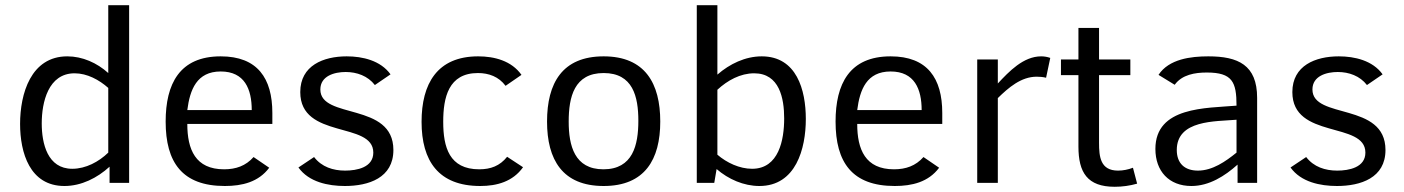

<svg xmlns="http://www.w3.org/2000/svg" viewBox="-20 -701 5382 736"><path d="M227 12C292 12 353 -19 400 -62V0H475V-681H395V-421C352 -460 296 -485 238 -485C98 -485 57 -341 57 -226C57 -116 94 12 227 12ZM266 -420C314 -420 360 -395 395 -364V-116C359 -81 309 -54 257 -54C162 -54 140 -151 140 -228C140 -309 165 -420 266 -420Z M842 12C908 12 971 -3 1012 -58L952 -99C922 -65 884 -52 839 -52C729 -52 698 -128 698 -226H1024V-268C1024 -401 967 -485 826 -485C668 -485 615 -379 615 -235C615 -79 678 12 842 12ZM826 -427C918 -427 945 -359 945 -279H698C708 -357 734 -427 826 -427Z M1124 -59C1164 -3 1238 12 1302 12C1393 12 1488 -19 1488 -126C1488 -311 1208 -242 1208 -358C1208 -410 1262 -425 1305 -425C1348 -425 1390 -410 1417 -375L1477 -416C1439 -469 1370 -485 1309 -485C1220 -485 1131 -450 1131 -348C1131 -166 1411 -237 1411 -116C1411 -59 1348 -47 1303 -47C1257 -47 1213 -61 1184 -99Z M1821 12C1885 12 1946 -5 1985 -60L1924 -100C1896 -65 1861 -52 1817 -52C1702 -52 1679 -137 1679 -234C1679 -327 1699 -421 1812 -421C1854 -421 1892 -407 1918 -372L1979 -414C1941 -468 1875 -485 1813 -485C1655 -485 1596 -379 1596 -234C1596 -84 1661 12 1821 12Z M2294 12C2452 12 2511 -90 2511 -235C2511 -381 2453 -485 2294 -485C2135 -485 2077 -382 2077 -235C2077 -89 2136 12 2294 12ZM2294 -421C2406 -421 2427 -331 2427 -238C2427 -145 2406 -52 2293 -52C2182 -52 2160 -143 2160 -235C2160 -329 2181 -421 2294 -421Z M2651 -681V0H2718L2727 -53C2772 -14 2831 12 2891 12C3031 12 3069 -131 3069 -245C3069 -356 3034 -485 2900 -485C2837 -485 2777 -456 2730 -415V-681ZM2730 -357C2769 -393 2818 -420 2871 -420C2968 -420 2986 -324 2986 -247C2986 -166 2966 -54 2863 -54C2815 -54 2766 -77 2730 -108Z M3410 12C3476 12 3539 -3 3580 -58L3520 -99C3490 -65 3452 -52 3407 -52C3297 -52 3266 -128 3266 -226H3592V-268C3592 -401 3535 -485 3394 -485C3236 -485 3183 -379 3183 -235C3183 -79 3246 12 3410 12ZM3394 -427C3486 -427 3513 -359 3513 -279H3266C3276 -357 3302 -427 3394 -427Z M3726 -473V0H3805V-325C3846 -365 3894 -407 3954 -407C3966 -407 3978 -406 3990 -403L4006 -479C3995 -483 3983 -485 3971 -485C3903 -485 3848 -427 3805 -381V-473Z M4114 -413V-139C4114 -40 4148 15 4253 15C4282 15 4311 11 4339 3L4323 -58C4305 -51 4285 -47 4266 -47C4198 -47 4193 -100 4193 -154V-413H4313V-473H4193V-594H4114V-473H4047V-413Z M4547 12C4615 12 4675 -26 4724 -70V0H4799V-326C4799 -452 4726 -485 4612 -485C4545 -485 4461 -475 4421 -414L4483 -376C4511 -415 4561 -423 4606 -423C4704 -423 4720 -387 4720 -296C4604 -286 4409 -293 4409 -130C4409 -45 4461 12 4547 12ZM4491 -126C4491 -242 4639 -235 4720 -242V-116C4678 -82 4628 -47 4572 -47C4521 -47 4491 -75 4491 -126Z M4927 -59C4967 -3 5041 12 5105 12C5196 12 5291 -19 5291 -126C5291 -311 5011 -242 5011 -358C5011 -410 5065 -425 5108 -425C5151 -425 5193 -410 5220 -375L5280 -416C5242 -469 5173 -485 5112 -485C5023 -485 4934 -450 4934 -348C4934 -166 5214 -237 5214 -116C5214 -59 5151 -47 5106 -47C5060 -47 5016 -61 4987 -99Z"/></svg>

Font: Logix
Style: Regular
Weight: 400
Designer: Michael Lee Finney
Version: Version 1.06